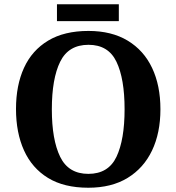

<svg xmlns="http://www.w3.org/2000/svg" viewBox="-20 -870 827 900"><path d="M394.1 10Q280 10 205 -36Q130 -82 92.5 -165Q55 -248 55 -359Q55 -470 92.5 -552Q130 -634 205.6 -679.5Q281.1 -725 394.7 -725Q503 -725 578.5 -679.5Q654 -634 693 -551.5Q732 -469 732 -358Q732 -247 692.7 -164.5Q653.4 -82 578.1 -36Q502.8 10 394.1 10ZM394.1 -55Q488 -55 526 -135.1Q564 -215.2 564 -358Q564 -501 525.9 -580.5Q487.8 -660 394.8 -660Q301 -660 262 -580.5Q223 -501 223 -357.5Q223 -215 262 -135Q301 -55 394.1 -55ZM247 -771V-850H537V-771Z"/></svg>

Font: Noto Serif NP Hmong
Style: Regular
Weight: 400
Designer: Dalton Maag Ltd
Foundry: Dalton Maag Ltd
Version: Version 1.001